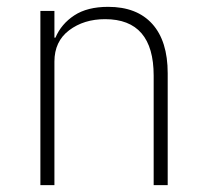

<svg xmlns="http://www.w3.org/2000/svg" viewBox="-20 -541 600 561"><path d="M98 0V-509H139V-431H142Q159 -471 197 -496Q235 -521 296 -521Q380 -521 425 -471Q470 -421 470 -327V0H429V-320Q429 -485 287 -485Q225 -485 182 -452.5Q139 -420 139 -361V0Z"/></svg>

Font: Anuphan ExtraLight
Style: Regular
Weight: 200
Designer: Cadson Demak
Version: Version 3.001